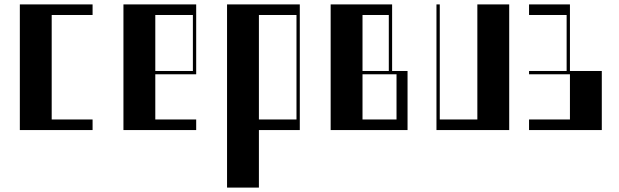

<svg xmlns="http://www.w3.org/2000/svg" viewBox="-20 -590 2810 871"><path d="M70 -570H400V-522H214.5V-48H400V0H70Z M540 -570H870V-253H684.5V-48H870V0H540ZM855 -268V-522H684.5V-268Z M1010 -570H1340V0H1154.5V261H1010ZM1325 -48V-522H1154.5V-48Z M1480 -570H1758.8V-268H1828.8V0H1480ZM1778.8 -48V-253H1624.5V-48ZM1743.8 -268V-522H1624.5V-268Z M1960 -570H1975V-48H2145.5V-570H2290V0H1960Z M2380 -570H2565.5V-268H2710V0H2380V-48H2565.5V-253H2380V-268H2550.5V-522H2380Z"/></svg>

Font: Facade Sud
Style: Regular
Weight: 100
Designer: Éléonore Fines
Foundry: Velvetyne Type Foundry
Version: Version 1.001;Glyphs 3.2 (3202)